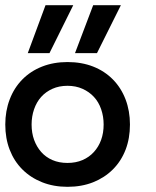

<svg xmlns="http://www.w3.org/2000/svg" viewBox="-30 -703 596 734"><path d="M466.8 -227.1Q466.8 -173.8 450 -130.4Q433.1 -86.9 401.6 -55.4Q370.1 -23.9 326.2 -6.3Q282.2 11.2 228 11.2Q174.8 11.2 130.9 -6.3Q86.9 -23.9 55.4 -55.4Q23.9 -86.9 7.1 -130.4Q-9.8 -173.8 -9.8 -227.1Q-9.8 -278.8 7.1 -323Q23.9 -367.2 55.4 -399.2Q86.9 -431.2 130.9 -448.5Q174.8 -465.8 228 -465.8Q282.2 -465.8 326.2 -448.5Q370.1 -431.2 401.6 -399.2Q433.1 -367.2 450 -323Q466.8 -278.8 466.8 -227.1ZM366.2 -227.1Q366.2 -257.8 356.7 -285.4Q347.2 -313 329.1 -332.5Q311 -352.1 285.4 -363.5Q259.8 -375 228 -375Q195.8 -375 170.4 -363.5Q145 -352.1 127.4 -332.5Q109.9 -313 100.3 -285.4Q90.8 -257.8 90.8 -227.1Q90.8 -194.8 100.3 -168.5Q109.9 -142.1 127.4 -122.1Q145 -102.1 170.4 -91.1Q195.8 -80.1 228 -80.1Q259.8 -80.1 285.4 -91.1Q311 -102.1 329.1 -122.1Q347.2 -142.1 356.7 -168.5Q366.2 -194.8 366.2 -227.1ZM340.8 -500H256.8L326.2 -683.1H432.1ZM159.2 -500H76.2L144 -683.1H250Z"/></svg>

Font: Anonymous Pro
Style: Bold
Weight: 700
Monospace: yes
Designer: Mark Simonson
Version: Version 1.003